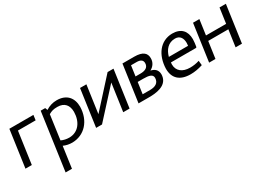

<svg xmlns="http://www.w3.org/2000/svg" viewBox="-21 -1201 2964 2172"><g transform="rotate(-30 1461.0 -115.0)"><path d="M398 -482H84L16 0H99L158 -416H389Z M624 -56C585 -56 550 -64 519 -79L563 -396C600 -417 625 -425 677 -425C770 -425 813 -368 813 -282C811 -153 741 -58 624 -56ZM902 -298C902 -413 838 -494 707 -494C657 -494 609 -480 564 -451L552 -482H493L388 264H471L510 -14C545 2 583 10 624 10C783 8 898 -117 902 -298Z M1007 -482 939 0H1016L1344 -359L1293 0H1376L1444 -482H1367L1039 -121L1090 -482Z M1882 -155C1882 -215 1844 -244 1795 -254C1840 -278 1870 -320 1869 -375C1869 -440 1827 -482 1715 -482H1561L1493 0H1648C1788 -3 1879 -46 1882 -155ZM1681 -66H1585L1606 -215H1678C1756 -215 1800 -203 1800 -156C1798 -90 1749 -66 1681 -66ZM1686 -281H1616L1635 -416H1707C1756 -416 1786 -399 1786 -358C1786 -302 1742 -282 1686 -281Z M2307 -320C2307 -309 2306 -296 2304 -284H2053C2075 -366 2126 -429 2216 -429C2280 -429 2307 -382 2307 -320ZM1957 -183C1957 -59 2031 10 2170 10C2222 10 2274 1 2329 -17L2323 -77C2284 -64 2243 -58 2202 -58C2101 -58 2040 -109 2040 -192C2040 -200 2041 -209 2042 -218H2373L2379 -229C2383 -258 2389 -291 2389 -322C2389 -428 2332 -494 2216 -494C2058 -492 1962 -359 1957 -183Z M2792 -218 2761 0H2844L2912 -482H2829L2801 -284H2538L2566 -482H2483L2415 0H2498L2529 -218Z"/></g></svg>

Font: Cantarell
Style: Oblique
Weight: 400
Italic angle: -8°
Designer: Dave Crossland
Version: Version 0.024